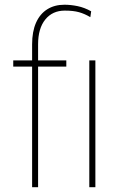

<svg xmlns="http://www.w3.org/2000/svg" viewBox="-20 -780 502 800"><path d="M138.7 0H113.8V-595.2Q113.8 -648.4 130.1 -685.3Q146.5 -722.2 176.8 -741.2Q207 -760.3 248.5 -760.3Q274.9 -760.3 303.5 -754.4Q332 -748.5 359.9 -732.9L356.4 -708.5Q332.5 -722.7 309.1 -729.2Q285.6 -735.8 250 -735.8Q198.7 -735.8 168.7 -698.7Q138.7 -661.6 138.7 -595.2ZM256.3 -528.3V-502.4H35.2V-528.3ZM377.4 -528.3V0H352.1V-528.3Z"/></svg>

Font: Roboto Condensed Thin
Style: Regular
Weight: 250
Width: 3
Designer: Christian Robertson
Foundry: Google
Version: Version 3.009; 2024